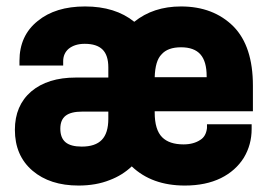

<svg xmlns="http://www.w3.org/2000/svg" viewBox="-20 -556 835 592"><path d="M759.8 -212.9H457V-209Q457 -155.8 480 -132.8Q502 -110.8 545.9 -110.8Q577.1 -110.8 598.1 -125Q615.2 -135.7 618.2 -161.1V-172.9H755.9V-158.2Q755.9 -109.9 731.9 -69.8Q706.5 -29.3 661.1 -6.8Q614.3 16.1 549.8 16.1Q448.2 16.1 386.2 -43Q357.4 -15.6 318.8 -1Q276.4 16.1 222.2 16.1Q133.8 16.1 80.1 -29.8Q25.9 -76.2 25.9 -155.8Q25.9 -230.5 76.2 -273.9Q127 -316.9 213.9 -316.9H314V-348.1Q314 -385.7 296.1 -403.3Q278.3 -420.9 241.2 -420.9Q210.9 -420.9 191.9 -405.8Q174.8 -391.1 174.8 -367.2V-354H40V-368.2Q40 -446.3 96.2 -491.2Q150.9 -536.1 242.2 -536.1Q335.4 -536.1 394 -488.8Q452.6 -536.1 538.1 -536.1Q638.2 -536.1 700.2 -474.1Q759.8 -413.1 759.8 -292ZM538.1 -410.2Q497.1 -410.2 478 -388.2Q458.5 -368.7 457 -317.9H617.2V-320.8Q617.2 -366.7 597.9 -388.4Q578.6 -410.2 538.1 -410.2ZM314 -189.9V-211.9H233.9Q198.7 -211.9 182.4 -199.2Q166 -186.5 166 -159.2Q166 -130.9 182.1 -117.4Q198.2 -104 231.9 -104Q273.9 -104 293.9 -124.8Q314 -145.5 314 -189.9Z"/></svg>

Font: D-DIN-PRO Heavy
Style: Bold
Weight: 900
Designer: Charles Nix
Foundry: CyberFei
Version: Version 1.000;hotconv 1.0.109;makeotfexe 2.5.65596